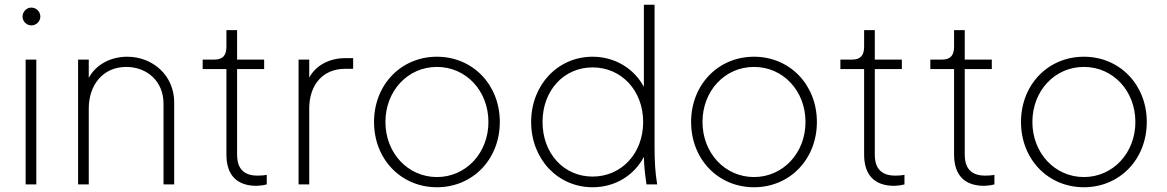

<svg xmlns="http://www.w3.org/2000/svg" viewBox="-20 -777 4918 809"><path d="M88 0H133V-526H88ZM75 -707C75 -687 92 -670 112 -670C133 -670 150 -687 150 -707C150 -728 133 -745 112 -745C92 -745 75 -728 75 -707Z M309 0H354V-320C354 -417 412 -495 512 -495C599 -495 669 -435 669 -340V0H714V-345C714 -461 622 -538 516 -538C444 -538 383 -503 354 -449V-526H309Z M1061 6C1069 6 1090 4 1104 0V-40C1094 -38 1076 -37 1065 -37C989 -37 979 -89 979 -126V-486H1093V-526H979V-650H934V-580C934 -543 918 -526 884 -526H834V-486H934V-126C934 -38 979 6 1061 6Z M1238 0H1283V-320C1283 -417 1338 -487 1434 -487H1468V-532H1435C1368 -532 1311 -502 1283 -450V-526H1238Z M1821 12C1972 12 2086 -106 2086 -263C2086 -420 1972 -538 1821 -538C1670 -538 1556 -420 1556 -263C1556 -106 1670 12 1821 12ZM1604 -263C1604 -394 1698 -495 1821 -495C1944 -495 2038 -394 2038 -263C2038 -132 1943 -31 1821 -31C1699 -31 1604 -132 1604 -263Z M2477 12C2572 12 2652 -38 2693 -116C2694 -74 2698 -41 2704 0H2749C2741 -50 2738 -93 2738 -161V-757H2693V-411C2652 -488 2571 -538 2477 -538C2330 -538 2218 -419 2218 -263C2218 -107 2330 12 2477 12ZM2266 -263C2266 -395 2355 -493 2477 -493C2598 -493 2690 -396 2690 -263C2690 -130 2598 -33 2477 -33C2355 -33 2266 -131 2266 -263Z M3157 12C3308 12 3422 -106 3422 -263C3422 -420 3308 -538 3157 -538C3006 -538 2892 -420 2892 -263C2892 -106 3006 12 3157 12ZM2940 -263C2940 -394 3034 -495 3157 -495C3280 -495 3374 -394 3374 -263C3374 -132 3279 -31 3157 -31C3035 -31 2940 -132 2940 -263Z M3748 6C3756 6 3777 4 3791 0V-40C3781 -38 3763 -37 3752 -37C3676 -37 3666 -89 3666 -126V-486H3780V-526H3666V-650H3621V-580C3621 -543 3605 -526 3571 -526H3521V-486H3621V-126C3621 -38 3666 6 3748 6Z M4127 6C4135 6 4156 4 4170 0V-40C4160 -38 4142 -37 4131 -37C4055 -37 4045 -89 4045 -126V-486H4159V-526H4045V-650H4000V-580C4000 -543 3984 -526 3950 -526H3900V-486H4000V-126C4000 -38 4045 6 4127 6Z M4547 12C4698 12 4812 -106 4812 -263C4812 -420 4698 -538 4547 -538C4396 -538 4282 -420 4282 -263C4282 -106 4396 12 4547 12ZM4330 -263C4330 -394 4424 -495 4547 -495C4670 -495 4764 -394 4764 -263C4764 -132 4669 -31 4547 -31C4425 -31 4330 -132 4330 -263Z"/></svg>

Font: Mluvka ExtraLight
Style: Regular
Weight: 200
Designer: Modified by Jiří Krblich, Original typeface by Gumpita Rahayu
Foundry: Gumpita Rahayu & Jiří Krblich
Version: Version 2.000;Glyphs 3.1.1 (3134)